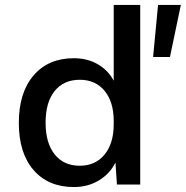

<svg xmlns="http://www.w3.org/2000/svg" viewBox="-20 -745 750 775"><path d="M710 -725 666 -515H598L618 -725ZM439 -725H546V0H452L446 -89Q424 -44 379.5 -17Q335 10 278 10Q175 10 115.5 -58.5Q56 -127 56 -249Q56 -371 115.5 -440.5Q175 -510 278 -510Q333 -510 375 -485.5Q417 -461 439 -419ZM439 -244V-257V-256Q439 -334 402 -378.5Q365 -423 302 -423Q237 -423 200.5 -377.5Q164 -332 164 -250Q164 -168 200.5 -122Q237 -76 302 -76Q365 -76 402 -121Q439 -166 439 -244Z"/></svg>

Font: Work Sans Medium
Style: Regular
Weight: 500
Designer: Wei Huang
Foundry: Wei Huang
Version: Version 1.500